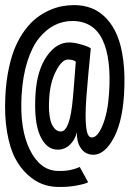

<svg xmlns="http://www.w3.org/2000/svg" viewBox="-30 -726 510 755"><path d="M193.5 9Q164 8 135.8 -2.5Q107.5 -13 78.8 -39Q50 -65 29.5 -103.8Q9 -142.5 -2 -205.5Q-13 -268.5 -9 -348Q-6 -407.5 4.8 -457.8Q15.5 -508 31.5 -544.2Q47.5 -580.5 69 -609Q90.5 -637.5 113.8 -655.5Q137 -673.5 163.2 -685.2Q189.5 -697 214 -701.5Q238.5 -706 263.5 -706Q300 -705.5 330.8 -693.5Q361.5 -681.5 387.5 -654.5Q413.5 -627.5 430.5 -587.2Q447.5 -547 455 -486.8Q462.5 -426.5 457.5 -351Q450 -235.5 410 -170.8Q370 -106 319 -120Q301.5 -125 290.2 -140.2Q279 -155.5 275.5 -171.5Q272 -187.5 271.5 -205.5Q266 -177.5 245.5 -157.5Q225 -137.5 197 -137.5Q152.5 -137.5 127.8 -192Q103 -246.5 109.5 -354.5Q115 -449 154.2 -505.2Q193.5 -561.5 246.5 -559Q266.5 -558 292.8 -550.2Q319 -542.5 327 -535.5Q316.5 -431.5 309.5 -341.5Q299 -192 327 -186Q351 -180.5 372.5 -231Q394 -281.5 399 -361Q408 -497.5 372.8 -570.2Q337.5 -643 255 -643.5Q217.5 -643.5 184.2 -626.8Q151 -610 123.5 -576Q96 -542 77.8 -484.8Q59.5 -427.5 55 -352.5Q47 -219.5 86.8 -138.2Q126.5 -57 194.5 -54Q244 -51.5 283.5 -69.5L316.5 -9.5Q308 -3.5 271.5 3.5Q235 10.5 193.5 9ZM209.5 -209Q245 -209 256.5 -339.5Q257.5 -348.5 259.5 -373.2Q261.5 -398 264 -431Q266.5 -464 268 -483Q262.5 -490.5 238.5 -492Q214.5 -493 190.8 -447.8Q167 -402.5 163.5 -340Q161 -301.5 164.5 -274.5Q168 -247.5 175.5 -234Q183 -220.5 191.2 -214.8Q199.5 -209 209.5 -209Z"/></svg>

Font: League Mono Condensed
Style: Regular
Weight: 400
Width: 1
Designer: Tyler Finck
Foundry: The League of Moveable Type / Tyler Finck
Version: Version 2.210